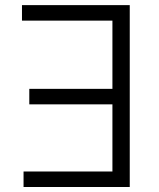

<svg xmlns="http://www.w3.org/2000/svg" viewBox="-20 -748 635 768"><path d="M499 -727.5V0H74.2V-62H429.7V-330.6H97.2V-392.6H429.7V-665.5H67.9V-727.5Z"/></svg>

Font: Inter Light
Style: Regular
Weight: 300
Designer: Rasmus Andersson
Foundry: rsms
Version: Version 4.000;git-a52131595